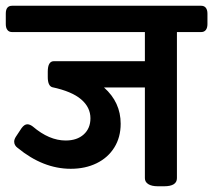

<svg xmlns="http://www.w3.org/2000/svg" viewBox="-51 -650 744 670"><path d="M672.9 -602.5V-565.9Q672.9 -552.7 667.2 -545.4Q661.6 -538.1 650.9 -538.1H566.4V-28.3Q566.4 0 521.5 0H500Q478 0 466.3 -7.6Q454.6 -15.1 454.6 -28.3V-344.7H312Q370.1 -293 370.1 -218.3Q370.1 -170.9 347.9 -135.3Q325.7 -99.6 286.1 -80.3Q246.6 -61 195.8 -61Q99.6 -61 10.7 -133.8Q-1.5 -142.6 -1.5 -155.8Q-1.5 -163.6 4.4 -172.9L24.4 -203.1Q34.2 -216.3 44.4 -216.3Q53.2 -216.3 63.5 -208.5Q120.6 -159.7 178.2 -159.7Q217.8 -159.7 241.2 -180.9Q264.6 -202.1 264.6 -237.3Q264.6 -275.4 232.2 -303.2Q199.7 -331.1 131.3 -345.7Q115.7 -350.6 115.7 -381.3V-399.9Q115.7 -436.5 137.2 -436.5H454.6V-538.1H-8.8Q-19.5 -538.1 -25.1 -545.4Q-30.8 -552.7 -30.8 -565.9V-602.5Q-30.8 -629.9 -8.8 -629.9H650.9Q661.6 -629.9 667.2 -622.8Q672.9 -615.7 672.9 -602.5Z"/></svg>

Font: Jaldi
Style: Bold
Weight: 400
Designer: Pablo Cosgaya and Nicolas Silva
Foundry: Omnibus-Type
Version: Version 1.007